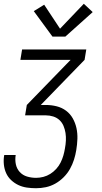

<svg xmlns="http://www.w3.org/2000/svg" viewBox="-21 -782 541 1017"><path d="M170 215Q145 215 121 211.5Q97 208 76 198Q55 188 38 172Q21 156 11.5 135Q2 114 -0.5 89.5Q-3 65 1 41Q1 40 1.5 40Q2 40 2 39H62Q62 40 62 40Q62 40 62 40Q58 65 63 88.5Q68 112 83.5 129Q99 146 122 153Q145 160 170 160Q189 160 208.5 155Q228 150 245.5 139Q263 128 277 112.5Q291 97 300 79Q309 61 314.5 42Q320 23 323 4Q327 -17 328 -37.5Q329 -58 326 -77.5Q323 -97 315.5 -115Q308 -133 294 -146Q280 -159 261 -165Q242 -171 222 -171H112L121 -226L353 -465H87L96 -520H436L427 -465L195 -226H222Q251 -226 279 -219Q307 -212 329 -195.5Q351 -179 364.5 -155Q378 -131 384 -103.5Q390 -76 389 -46.5Q388 -17 383 13Q379 38 371 63.5Q363 89 349.5 113Q336 137 316 157Q296 177 272 190.5Q248 204 222 209.5Q196 215 170 215ZM257 -588 158 -723 213 -757 297 -630 423 -762 470 -718 325 -588Z"/></svg>

Font: Iosevka SS04 Light Oblique
Style: Regular
Weight: 300
Italic angle: -9°
Monospace: yes
Designer: Belleve Invis
Foundry: Belleve Invis
Version: Version 19.0.0; ttfautohint (v1.8.4)